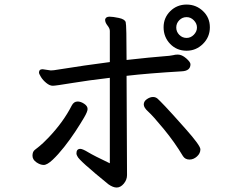

<svg xmlns="http://www.w3.org/2000/svg" viewBox="-20 -799 1040 851"><path d="M173.8 -67.9Q158.2 -67.9 141.1 -79.8Q124 -91.8 124 -108.9Q124 -126 133.5 -134Q143.1 -142.1 155 -151.1Q167 -160.2 195.8 -189.9Q261.2 -258.8 297.9 -331.1Q307.1 -349.1 324.2 -349.1Q337.9 -349.1 353 -339.1Q368.2 -329.1 368.2 -315.9Q368.2 -304.2 352.5 -277.6Q336.9 -251 314 -216.1Q291 -181.2 264.4 -147.5Q237.8 -113.8 213.4 -90.8Q189 -67.9 173.8 -67.9ZM819.8 -91.8Q800.8 -91.8 791 -106.9Q753.9 -168.9 705.6 -227.5Q657.2 -286.1 637.2 -304Q617.2 -321.8 617.2 -335.9Q617.2 -350.1 631.1 -359.6Q645 -369.1 658.2 -369.1Q669.9 -369.1 678.5 -361.6Q687 -354 712.4 -327.4Q737.8 -300.8 803 -227.3Q868.2 -153.8 868.2 -137.2Q868.2 -119.1 853 -105.5Q837.9 -91.8 819.8 -91.8ZM497.1 32.2Q481 32.2 460.9 18.1Q329.1 -88.9 323.2 -106Q318.8 -112.8 318.8 -119.1Q318.8 -139.2 335.9 -139.2Q346.2 -139.2 371.1 -124Q396 -108.9 466.8 -75.2V-454.1Q371.1 -442.9 298.6 -430.9Q226.1 -418.9 213.9 -418.9Q200.2 -418.9 185.1 -431.4Q169.9 -443.8 161.4 -458Q152.8 -472.2 152.8 -477.1Q152.8 -492.2 168.9 -492.2L205.1 -486.8L219.2 -487.8Q366.2 -511.2 466.8 -523.9V-662.1Q466.8 -672.9 456.3 -686Q445.8 -699.2 445.8 -711.9Q448.2 -725.1 465.8 -725.1Q480 -725.1 506.6 -719.5Q533.2 -713.9 537.1 -700.9Q541 -688 541 -533.2Q655.8 -545.9 697.3 -548.8Q738.8 -551.8 747.3 -554.4Q755.9 -557.1 768.1 -557.1Q786.1 -557.1 805.2 -540.5Q824.2 -523.9 824.2 -514.2Q824.2 -484.9 786.1 -482.9Q637.2 -474.1 541 -462.9L543 -22.9Q543 -2 528.6 15.1Q514.2 32.2 497.1 32.2ZM807.1 -630.9Q825.2 -630.9 839.1 -645Q853 -659.2 853 -677Q853 -694.8 839.1 -709Q825.2 -723.1 807.1 -723.1Q788.1 -723.1 774.7 -709.5Q761.2 -695.8 761.2 -677Q761.2 -658.2 774.7 -644.5Q788.1 -630.9 807.1 -630.9ZM807.1 -574.2Q763.2 -574.2 734.1 -604.5Q705.1 -634.8 705.1 -678.2Q705.1 -720.2 734.6 -749.5Q764.2 -778.8 807.1 -778.8Q849.1 -778.8 879.6 -750Q910.2 -721.2 910.2 -678Q910.2 -634.8 879.6 -604.5Q849.1 -574.2 807.1 -574.2Z"/></svg>

Font: LXGW WenKai Mono GB Screen
Style: Regular
Weight: 400
Monospace: yes
Designer: LXGW / Fontworks Inc.
Foundry: LXGW / Fontworks Inc.
Version: Version 1.510;January 18,2025